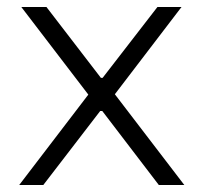

<svg xmlns="http://www.w3.org/2000/svg" viewBox="-20 -530 582 550"><path d="M435 0 273 -212H267L104 0H35L233 -259L41 -510H113L269 -307H274L431 -510H500L309 -260L508 0Z"/></svg>

Font: Azeri Sans Light
Style: Regular
Weight: 300
Designer: Hector Gatti & Omnibus-Type (original fonts) / Cristiano Sobral (main changes and remastering)
Version: Version 1.000; ttfautohint (v1.6)